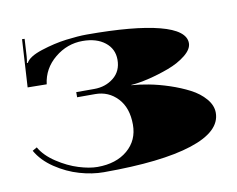

<svg xmlns="http://www.w3.org/2000/svg" viewBox="-60 -559 794 642"><g transform="rotate(-10 336.5 -238.0)"><path d="M42 -319.1 51.6 -481.2 60.3 -480.8 56.8 -421.8Q55.9 -409.1 53.8 -400.3L56.8 -399.5Q66.9 -419.6 111.2 -434Q155.6 -448.4 196.9 -453.7Q238.2 -458.9 266.6 -458.9Q428.3 -458.9 513.5 -436.6Q598.8 -414.3 598.8 -371.5Q598.8 -351 574.1 -331.1Q549.4 -311.2 514.2 -298.1Q479 -285 443.8 -276.7Q408.7 -268.4 384.6 -267V-266.2Q410.4 -264.4 443 -258.3Q475.5 -252.2 511.8 -240.2Q548.1 -228.1 578 -212.6Q608 -197.1 627.4 -174.4Q646.9 -151.7 646.9 -126.7Q646.9 -62.9 543.5 -29.3Q440.1 4.4 243.9 4.4Q204.5 4.4 162.2 -7.9Q119.8 -20.1 80.6 -46.3Q41.5 -72.6 21.9 -107.5L37.2 -116.3Q54.2 -86.5 90.5 -62.7Q126.7 -38.9 162.8 -27.8Q198.9 -16.6 226.4 -16.6Q289.8 -16.6 328.5 -49.4Q367.1 -82.2 367.1 -135.5Q367.1 -192.7 336.5 -225.3Q305.9 -257.9 260.5 -257.9H199.3V-275.3H260.5Q299 -275.3 326.5 -297.4Q354 -319.5 354 -358.4Q354 -395.1 325.4 -417.6Q296.8 -440.1 249.6 -440.1Q197.1 -440.1 155.2 -405.6Q113.2 -371.1 106.6 -318.2Z"/></g></svg>

Font: FoglihtenBlackPcs
Style: BlackPcs
Weight: 900
Version: Version 0.75